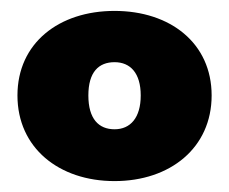

<svg xmlns="http://www.w3.org/2000/svg" viewBox="-20 -737 420 352"><path d="M190 -405C292 -405 368 -466 368 -562C368 -658 292 -717 190 -717C88 -717 12 -658 12 -562C12 -466 88 -405 190 -405ZM190 -500C161 -500 142 -519 142 -562C142 -605 161 -623 190 -623C219 -623 238 -603 238 -562C238 -521 219 -500 190 -500Z"/></svg>

Font: SN Pro Black
Style: Regular
Weight: 900
Designer: Tobias Whetton
Foundry: Supernotes
Version: Version 1.001;Glyphs 3.2 (3249)